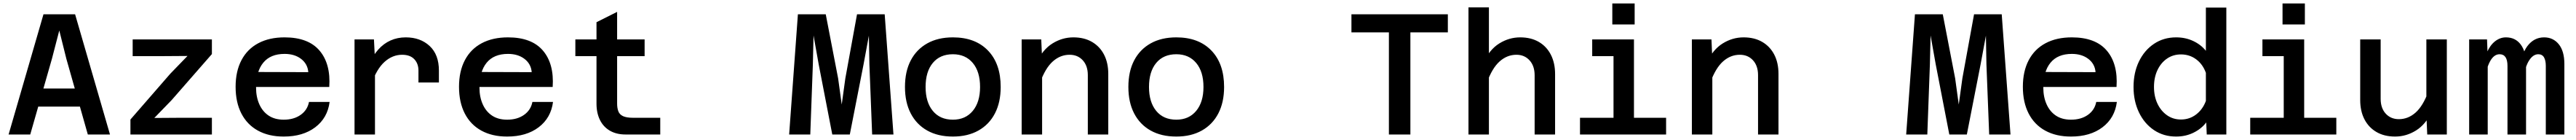

<svg xmlns="http://www.w3.org/2000/svg" viewBox="-20 -781 14990 813"><path d="M134 -162V-267H530V-162ZM233 -698H417L620 0H491L366 -440L325 -604L282 -439L156 0H30Z M739 0V-87L971 -353L1071 -456L924 -455H752V-552H1213V-467L979 -200L878 -96L1025 -97H1213V0Z M1631 12Q1544 12 1481 -22.5Q1418 -57 1384.5 -122Q1351 -187 1351 -277Q1351 -367 1385 -431.5Q1419 -496 1483 -530Q1547 -564 1636 -564Q1774 -564 1839.5 -487Q1905 -410 1896 -276H1446L1447 -363L1774 -362Q1770 -410 1732 -439Q1694 -468 1636 -468Q1554 -468 1512 -417Q1470 -366 1470 -272Q1470 -218 1489 -175.5Q1508 -133 1543.5 -109.5Q1579 -86 1631 -86Q1690 -86 1729.5 -114Q1769 -142 1778 -189H1898Q1886 -96 1814.5 -42Q1743 12 1631 12Z M2415 -302V-371Q2415 -412 2390.5 -437.5Q2366 -463 2320 -463Q2264 -463 2218 -422Q2172 -381 2141 -293L2126 -405Q2149 -457 2180.5 -492.5Q2212 -528 2252.5 -546Q2293 -564 2341 -564Q2426 -564 2480 -514Q2534 -464 2534 -371V-302ZM2043 0V-552H2156L2162 -435V0Z M2931 12Q2844 12 2781 -22.5Q2718 -57 2684.5 -122Q2651 -187 2651 -277Q2651 -367 2685 -431.5Q2719 -496 2783 -530Q2847 -564 2936 -564Q3074 -564 3139.5 -487Q3205 -410 3196 -276H2746L2747 -363L3074 -362Q3070 -410 3032 -439Q2994 -468 2936 -468Q2854 -468 2812 -417Q2770 -366 2770 -272Q2770 -218 2789 -175.5Q2808 -133 2843.5 -109.5Q2879 -86 2931 -86Q2990 -86 3029.5 -114Q3069 -142 3078 -189H3198Q3186 -96 3114.5 -42Q3043 12 2931 12Z M3620 0Q3567 0 3529 -22Q3491 -44 3471 -84.5Q3451 -125 3451 -179V-652L3571 -712V-179Q3571 -154 3578 -135Q3585 -116 3605.5 -106.5Q3626 -97 3665 -97H3822V0ZM3328 -455V-552H3731V-455Z M4572 0 4623 -698H4785L4857 -326L4878 -174L4899 -326L4967 -698H5128L5179 0H5055L5039 -407L5036 -574L5005 -407L4925 0H4823L4744 -407L4714 -575L4710 -407L4695 0Z M5525 12Q5438 12 5375.5 -23Q5313 -58 5279.5 -122.5Q5246 -187 5246 -276Q5246 -366 5279.5 -430Q5313 -494 5375.5 -529Q5438 -564 5525 -564Q5655 -564 5729 -487.5Q5803 -411 5803 -276Q5803 -187 5769.5 -122.5Q5736 -58 5673.5 -23Q5611 12 5525 12ZM5525 -86Q5598 -86 5640.5 -137Q5683 -188 5683 -276Q5683 -365 5640.5 -415.5Q5598 -466 5525 -466Q5450 -466 5408 -415.5Q5366 -365 5366 -276Q5366 -188 5408 -137Q5450 -86 5525 -86Z M6310 0V-345Q6310 -399 6280.5 -431Q6251 -463 6204 -463Q6150 -463 6106.5 -424.5Q6063 -386 6032 -301L6014 -420Q6047 -493 6104 -528.5Q6161 -564 6226 -564Q6289 -564 6334.5 -537.5Q6380 -511 6404.5 -463.5Q6429 -416 6429 -352V0ZM5925 0V-552H6039L6044 -436V0Z M6825 12Q6738 12 6675.5 -23Q6613 -58 6579.5 -122.5Q6546 -187 6546 -276Q6546 -366 6579.5 -430Q6613 -494 6675.5 -529Q6738 -564 6825 -564Q6955 -564 7029 -487.5Q7103 -411 7103 -276Q7103 -187 7069.5 -122.5Q7036 -58 6973.5 -23Q6911 12 6825 12ZM6825 -86Q6898 -86 6940.5 -137Q6983 -188 6983 -276Q6983 -365 6940.5 -415.5Q6898 -466 6825 -466Q6750 -466 6708 -415.5Q6666 -365 6666 -276Q6666 -188 6708 -137Q6750 -86 6825 -86Z M8062 0V-593H7844V-698H8405V-593H8187V0Z M8910 0V-344Q8910 -398 8880.5 -430.5Q8851 -463 8804 -463Q8750 -463 8706.5 -424.5Q8663 -386 8632 -301L8614 -419Q8647 -493 8704 -528.5Q8761 -564 8826 -564Q8889 -564 8934.5 -537.5Q8980 -511 9004.5 -463Q9029 -415 9029 -351V0ZM8525 0V-738H8644V0Z M9369 0V-552H9488V0ZM9174 0V-97H9675V0ZM9245 -455V-552H9428V-455ZM9362 -639V-761H9492V-639Z M10210 0V-345Q10210 -399 10180.5 -431Q10151 -463 10104 -463Q10050 -463 10006.5 -424.5Q9963 -386 9932 -301L9914 -420Q9947 -493 10004 -528.5Q10061 -564 10126 -564Q10189 -564 10234.5 -537.5Q10280 -511 10304.5 -463.5Q10329 -416 10329 -352V0ZM9825 0V-552H9939L9944 -436V0Z M11072 0 11123 -698H11285L11357 -326L11378 -174L11399 -326L11467 -698H11628L11679 0H11555L11539 -407L11536 -574L11505 -407L11425 0H11323L11244 -407L11214 -575L11210 -407L11195 0Z M12031 12Q11944 12 11881 -22.5Q11818 -57 11784.5 -122Q11751 -187 11751 -277Q11751 -367 11785 -431.5Q11819 -496 11883 -530Q11947 -564 12036 -564Q12174 -564 12239.5 -487Q12305 -410 12296 -276H11846L11847 -363L12174 -362Q12170 -410 12132 -439Q12094 -468 12036 -468Q11954 -468 11912 -417Q11870 -366 11870 -272Q11870 -218 11889 -175.5Q11908 -133 11943.5 -109.5Q11979 -86 12031 -86Q12090 -86 12129.5 -114Q12169 -142 12178 -189H12298Q12286 -96 12214.5 -42Q12143 12 12031 12Z M12643 -564Q12697 -564 12742 -543Q12787 -522 12816 -486V-737H12935V0H12821L12818 -70Q12790 -33 12744 -10.5Q12698 12 12643 12Q12570 12 12514 -25.5Q12458 -63 12426.5 -128.5Q12395 -194 12395 -276Q12395 -359 12426.5 -424Q12458 -489 12514 -526.5Q12570 -564 12643 -564ZM12671 -87Q12721 -87 12759.5 -116.5Q12798 -146 12816 -195V-358Q12798 -408 12759.5 -436.5Q12721 -465 12671 -465Q12625 -465 12589.5 -440.5Q12554 -416 12534 -373.5Q12514 -331 12514 -276Q12514 -222 12534 -179.5Q12554 -137 12589.5 -112Q12625 -87 12671 -87Z M13269 0V-552H13388V0ZM13074 0V-97H13575V0ZM13145 -455V-552H13328V-455ZM13262 -639V-761H13392V-639Z M13833 -552V-207Q13833 -153 13862.5 -121Q13892 -89 13939 -89Q13993 -89 14036.5 -127.5Q14080 -166 14111 -251L14129 -132Q14096 -59 14039 -23.5Q13982 12 13917 12Q13854 12 13808.5 -14.5Q13763 -41 13738.5 -88.5Q13714 -136 13714 -200V-552ZM14218 -552V0H14104L14099 -116V-552Z M14794 0V-398Q14794 -430 14783.5 -448Q14773 -466 14750 -466Q14718 -466 14693.5 -424.5Q14669 -383 14658 -290L14649 -371Q14648 -462 14686.5 -513Q14725 -564 14784 -564Q14837 -564 14869.5 -524Q14902 -484 14902 -409V0ZM14348 0V-552H14452L14456 -446V0ZM14571 0V-398Q14571 -432 14559.5 -449Q14548 -466 14525 -466Q14491 -466 14468 -422Q14445 -378 14434 -290L14433 -375Q14433 -434 14451.5 -476.5Q14470 -519 14499 -541.5Q14528 -564 14562 -564Q14617 -564 14648 -522.5Q14679 -481 14679 -411V0Z"/></svg>

Font: Azeret Mono Thin Medium
Style: Regular
Weight: 500
Version: Version 1.002